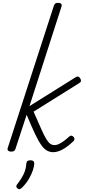

<svg xmlns="http://www.w3.org/2000/svg" viewBox="-20 -1055 605 1355"><path d="M58 15Q46 15 38.5 9Q31 3 34 -9L360 -1014Q364 -1026 370.5 -1030.5Q377 -1035 389 -1035Q406 -1035 412 -1028Q418 -1021 414 -1009L188 -306L511 -508Q524 -517 532 -514.5Q540 -512 546 -502Q552 -493 551.5 -484.5Q551 -476 540 -469L217 -267Q251 -190 272 -142.5Q293 -95 308 -71.5Q323 -48 336 -39.5Q349 -31 365 -31Q378 -31 392 -37Q406 -43 424.5 -55.5Q443 -68 468 -91Q478 -99 485 -97.5Q492 -96 498 -90Q505 -83 505.5 -75Q506 -67 499 -59Q464 -26 437 -9Q410 8 390 13.5Q370 19 357 19Q333 19 313 8.5Q293 -2 273 -29Q253 -56 228 -108.5Q203 -161 168 -245L89 -4Q86 6 79 10.5Q72 15 58 15ZM104 275Q96 269 95 261.5Q94 254 101 246Q120 221 133.5 199Q147 177 155.5 153Q164 129 166 99Q167 86 174.5 81Q182 76 195 76Q209 76 215.5 82.5Q222 89 222 101Q221 119 212 146.5Q203 174 185 205.5Q167 237 137 268Q129 276 120.5 279Q112 282 104 275Z"/></svg>

Font: Playwrite CO ExtraLight
Style: Regular
Weight: 250
Version: Version 1.002